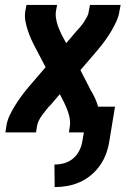

<svg xmlns="http://www.w3.org/2000/svg" viewBox="-20 -540 540 783"><path d="M203 223 202 131Q222 131 242 125.5Q262 120 278 106.5Q294 93 303.5 74Q313 55 316 35L322 0H261L265 -26Q267 -39 265 -52Q263 -65 259.5 -77Q256 -89 251 -100.5Q246 -112 241 -123L224 -156L188 -114Q186 -112 185.5 -111Q185 -110 184 -109Q183 -108 181.5 -107Q180 -106 180 -105H179Q172 -96 164.5 -87Q157 -78 150 -68Q143 -58 138 -47.5Q133 -37 131 -26L127 0H2L6 -26Q9 -47 18.5 -67.5Q28 -88 40 -107.5Q52 -127 65.5 -145.5Q79 -164 94 -182L166 -266L123 -348Q114 -365 106.5 -382Q99 -399 93 -417Q87 -435 83.5 -454.5Q80 -474 83 -494L88 -520H213L208 -494Q206 -481 208 -468Q210 -455 213.5 -443Q217 -431 222 -419.5Q227 -408 232 -397L250 -364L286 -406Q287 -408 288 -409Q289 -410 290 -411Q291 -412 292 -413Q293 -414 293 -415H294Q302 -424 309.5 -433Q317 -442 323.5 -452Q330 -462 335.5 -472.5Q341 -483 342 -494L347 -520H472L467 -494Q464 -473 454.5 -452.5Q445 -432 433.5 -412.5Q422 -393 408.5 -374.5Q395 -356 380 -338L308 -254L350 -172Q360 -156 367.5 -139.5Q375 -123 380 -105H449L426 35Q422 61 413 86Q404 111 388.5 133.5Q373 156 351.5 174Q330 192 305 203Q280 214 254 218.5Q228 223 203 223Z"/></svg>

Font: Iosevka Term Curly Extrabold
Style: Italic
Weight: 800
Italic angle: -9°
Designer: Belleve Invis
Foundry: Belleve Invis
Version: Version 32.3.0